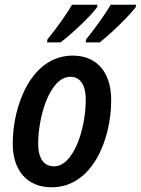

<svg xmlns="http://www.w3.org/2000/svg" viewBox="-20 -786 597 815"><path d="M180 -606H237C287 -644 367 -719 393 -757V-766H286C263 -726 221 -668 181 -618ZM344 -606H403C451 -643 530 -720 557 -757V-766H450C427 -726 385 -668 345 -618ZM199 9C372 9 452 -193 452 -361C452 -479 391 -550 289 -550C111 -550 34 -335 34 -177C34 -60 97 9 199 9ZM210 -80C165 -80 142 -115 142 -176C142 -288 190 -460 279 -460C325 -460 344 -418 344 -364C344 -233 290 -80 210 -80Z"/></svg>

Font: Noto Sans Display SemiCondensed Medium
Style: Italic
Weight: 500
Width: 4
Italic angle: -12°
Designer: Monotype Design Team
Foundry: Monotype Imaging Inc.
Version: Version 1.900